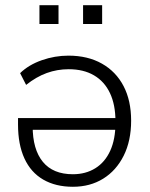

<svg xmlns="http://www.w3.org/2000/svg" viewBox="-20 -707 575 735"><path d="M259 8Q193 8 145.5 -19.5Q98 -47 73.5 -100.5Q49 -154 49 -230V-255H439V-210H86L105 -224Q105 -135 144 -87.5Q183 -40 259 -40Q308 -40 345 -63Q382 -86 402 -130Q422 -174 422 -236V-243Q422 -306 401 -350.5Q380 -395 340 -418.5Q300 -442 243 -442Q199 -442 159 -427.5Q119 -413 80 -382L57 -427Q90 -459 140 -476.5Q190 -494 242 -494Q316 -494 370 -463.5Q424 -433 453 -377.5Q482 -322 482 -245Q482 -168 453.5 -111Q425 -54 375 -23Q325 8 259 8ZM298 -615V-687H371V-615ZM131 -615V-687H204V-615Z"/></svg>

Font: Nunito Sans 12pt Light
Style: Regular
Weight: 300
Designer: Vernon Adams
Foundry: Vernon Adams
Version: Version 3.101;gftools[0.9.27]